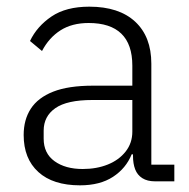

<svg xmlns="http://www.w3.org/2000/svg" viewBox="-20 -544 568 576"><path d="M503 0H445Q422 0 407 -9.5Q392 -19 385.5 -36Q379 -53 379 -76V-103L402 -81H375Q358 -39 319 -13.5Q280 12 220 12Q139 12 95 -28Q51 -68 51 -139Q51 -185 72.5 -218Q94 -251 139.5 -269Q185 -287 259 -287H377V-347Q377 -411 344 -443Q311 -475 246 -475Q196 -475 161.5 -453Q127 -431 106 -391L70 -421Q91 -465 134.5 -494.5Q178 -524 248 -524Q337 -524 385.5 -479Q434 -434 434 -353V-50H503ZM377 -244H257Q181 -244 146 -219.5Q111 -195 111 -152V-128Q111 -84 143.5 -60.5Q176 -37 228 -37Q270 -37 303.5 -50.5Q337 -64 357 -89.5Q377 -115 377 -149Z"/></svg>

Font: IBM Plex Sans Light
Style: Regular
Weight: 300
Designer: Mike Abbink, Paul van der Laan, Pieter van Rosmalen
Foundry: Bold Monday
Version: Version 3.201